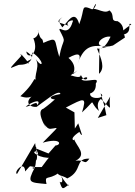

<svg xmlns="http://www.w3.org/2000/svg" viewBox="-20 -608 678 962"><path d="M513 -31 504 -74 484 -140C521 -115 422 -103 432 -143C415 -136 464 -137 460 -189C486 -229 410 -190 388 -210C441 -245 410 -177 385 -233C384 -199 297 -258 244 -240C286 -180 295 -205 368 -255C312 -208 391 -261 323 -318C376 -348 392 -338 369 -289C407 -395 453 -378 532 -376C429 -365 489 -433 535 -424C533 -430 512 -355 466 -365C488 -313 508 -267 476 -238L478 -364L546 -380L606 -420L602 -436C648 -447 614 -502 638 -486C567 -436 581 -436 604 -437C588 -429 615 -477 569 -502C528 -501 559 -532 528 -556C496 -530 442 -594 429 -543C470 -575 467 -616 445 -560C380 -587 409 -568 377 -487C354 -569 315 -491 292 -471C275 -499 269 -503 293 -522C240 -486 307 -496 329 -473C293 -497 357 -517 344 -499C321 -417 275 -481 278 -458C316 -384 296 -427 277 -323C249 -411 272 -426 197 -393C190 -432 187 -390 169 -459C182 -435 152 -413 147 -417C180 -336 115 -307 112 -350C187 -300 82 -309 126 -289C60 -375 88 -312 92 -334C12 -246 25 -266 74 -283C94 -284 145 -282 142 -345C203 -304 199 -257 159 -312C189 -265 124 -206 185 -180C127 -234 186 -221 82 -126C105 -118 134 -110 170 -147C79 -95 140 -65 167 -74C171 -115 131 -71 109 -74C143 -101 199 -118 160 -71C189 -88 276 -166 283 -137C214 -125 232 -111 255 -110C190 -51 175 -57 216 -62C203 -67 151 -71 211 35C180 -33 208 45 236 37C273 34 284 14 194 107C288 80 289 119 258 121L223 161C123 123 170 130 171 170C131 125 182 109 151 157C179 187 262 192 262 166C248 165 281 178 286 129C221 185 233 169 189 229C110 233 147 207 106 251C104 192 47 253 65 264L156 109C161 150 172 186 160 197C157 265 128 224 154 232C114 309 127 306 213 314C202 265 221 297 273 259C297 278 298 316 279 303C293 351 297 335 325 317C331 337 291 289 266 238C261 278 290 267 317 286C397 248 352 184 428 187C400 224 410 189 358 198C420 166 363 126 351 88C367 100 309 98 379 52C367 -3 374 69 391 68L372 10L355 36L353 -45L310 -69C404 -118 415 -125 391 -45C471 -118 419 -102 476 -52C450 -115 518 -123 483 -115C556 -42 521 -64 532 -124L470 -17Z"/></svg>

Font: Hussar Lance
Style: Italic
Weight: 700
Foundry: Cannot Into Space Fonts, PlusOne Fonts
Version: Version 2.27